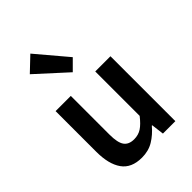

<svg xmlns="http://www.w3.org/2000/svg" viewBox="-235 -909 1027 1027"><g transform="rotate(-45 278.0 -396.0)"><path d="M219 12Q140 12 104 -39Q68 -90 68 -183V-491H183V-198Q183 -137 201 -112Q219 -87 259 -87Q291 -87 315.5 -103Q340 -119 368 -155V-491H483V0H389L380 -72H377Q345 -34 307 -11Q269 12 219 12ZM280 -573 110 -728 190 -804 337 -630Z"/></g></svg>

Font: Source Sans Pro SemiBold
Style: Regular
Weight: 600
Designer: Paul D. Hunt
Foundry: Adobe Systems Incorporated
Version: Version 2.045;hotconv 1.0.109;makeotfexe 2.5.65596